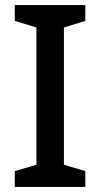

<svg xmlns="http://www.w3.org/2000/svg" viewBox="-20 -734 394 754"><path d="M315 0V-62L231 -87V-626L315 -652V-714H38V-652L123 -626V-87L38 -62V0Z"/></svg>

Font: Noto Sans Arabic UI Md
Style: Regular
Weight: 500
Designer: Monotype Design Team, Nadine Chahine and Nizar Qandah
Foundry: Monotype Imaging Inc.
Version: Version 2.010